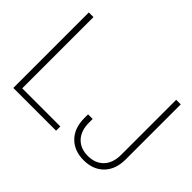

<svg xmlns="http://www.w3.org/2000/svg" viewBox="-138 -1014 1308 1308"><g transform="rotate(45 516.5 -359.5)"><path d="M78.6 0V-727.5H123.5V-41H490.7V0ZM765.1 9.8Q674.8 9.8 620.4 -45.4Q565.9 -100.6 565.9 -197.8V-232.9H610.4V-197.8Q610.4 -119.6 651.9 -75.4Q693.4 -31.2 765.1 -31.2Q836.9 -31.2 878.7 -75.4Q920.4 -119.6 920.4 -197.8V-727.5H964.4V-197.8Q964.4 -100.6 910.2 -45.4Q856 9.8 765.1 9.8Z"/></g></svg>

Font: Inter Display ExtraLight
Style: Regular
Weight: 200
Designer: Rasmus Andersson
Foundry: rsms
Version: Version 4.000;git-a52131595